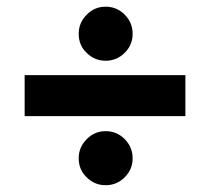

<svg xmlns="http://www.w3.org/2000/svg" viewBox="-20 -541 628 574"><path d="M215.3 -439.9C215.3 -417 223.1 -397.9 239.3 -382.8C254.9 -367.2 273.9 -359.4 295.9 -359.4C317.9 -359.4 336.9 -367.2 353 -383.3C368.7 -398.9 376.5 -418 376.5 -439.9C376.5 -461.9 368.7 -481 353 -497.1C336.9 -513.2 317.9 -521 295.9 -521C273.9 -521 254.9 -513.2 239.3 -497.1C223.1 -481 215.3 -461.9 215.3 -439.9ZM534.2 -193.8V-316.4H53.7V-193.8ZM215.3 -67.9C215.3 -44.9 223.1 -25.9 239.3 -10.7C254.9 4.9 273.9 12.7 295.9 12.7C317.9 12.7 336.9 4.9 353 -11.2C368.7 -26.9 376.5 -45.9 376.5 -67.9C376.5 -89.8 368.7 -108.9 353 -125C336.9 -141.1 317.9 -148.9 295.9 -148.9C273.9 -148.9 254.9 -141.1 239.3 -125C223.1 -108.9 215.3 -89.8 215.3 -67.9Z"/></svg>

Font: Vazirmatn Black
Style: Regular
Weight: 900
Designer: Saber Rastikerdar
Foundry: Saber Rastikerdar
Version: Version 33.003